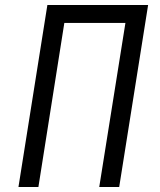

<svg xmlns="http://www.w3.org/2000/svg" viewBox="-20 -750 640 770"><path d="M54 0H134L238 -658H483L378 0H458L574 -730H170Z"/></svg>

Font: JetBrains Mono Light
Style: Italic
Weight: 336
Italic angle: -9°
Monospace: yes
Designer: Philipp Nurullin, Konstantin Bulenkov
Foundry: JetBrains
Version: Version 2.305